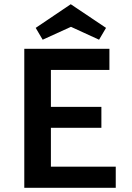

<svg xmlns="http://www.w3.org/2000/svg" viewBox="-20 -889 624 909"><path d="M316 -762 182 -701 149 -757 315 -869 482 -757 449 -701ZM221 -100H528V0H95V-658H498V-558H221V-383H460V-284H221Z"/></svg>

Font: EauTest
Style: Bold
Weight: 700
Designer: Christian Thalmann (Catharsis Fonts)
Version: Version 0.001;PS 000.001;hotconv 1.0.88;makeotf.lib2.5.64775